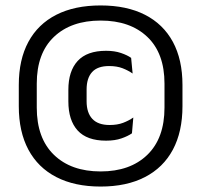

<svg xmlns="http://www.w3.org/2000/svg" viewBox="-20 -672 739 705"><path d="M349.5 13Q254 13 186.8 -21.8Q119.5 -56.5 84.2 -122.5Q49 -188.5 49 -282V-360Q49 -453 84.2 -518.2Q119.5 -583.5 186.8 -617.8Q254 -652 349.5 -652Q445 -652 512.2 -617.8Q579.5 -583.5 614.8 -518.2Q650 -453 650 -360V-282Q650 -188.5 614.8 -122.5Q579.5 -56.5 512.2 -21.8Q445 13 349.5 13ZM369.5 -155.5Q299 -155.5 265 -193Q231 -230.5 231 -300V-342Q231 -411 265.2 -448.2Q299.5 -485.5 369.5 -485.5Q400.5 -485.5 424 -477.5Q447.5 -469.5 461.5 -459.5L467 -402Q450.5 -413.5 429.8 -421.5Q409 -429.5 380.5 -429.5Q338 -429.5 318 -407.2Q298 -385 298 -343.5V-300Q298 -258 319 -235.5Q340 -213 382.5 -213Q411 -213 432 -221Q453 -229 469.5 -240.5L464.5 -182.5Q449.5 -172 425.8 -163.8Q402 -155.5 369.5 -155.5ZM349.5 -42.5Q458 -42.5 521 -103.5Q584 -164.5 584 -277V-365Q584 -476.5 521 -536.5Q458 -596.5 349.5 -596.5Q241 -596.5 178 -536.5Q115 -476.5 115 -365V-277Q115 -164.5 178 -103.5Q241 -42.5 349.5 -42.5Z"/></svg>

Font: Anek Telugu Medium Medium
Style: Regular
Weight: 500
Version: Version 1.003